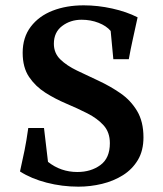

<svg xmlns="http://www.w3.org/2000/svg" viewBox="-20 -690 613 720"><path d="M294 -670Q347 -670 401 -658Q455 -646 496 -625Q485 -574 477.5 -540.5Q470 -507 463 -468H405L395 -574Q379 -593 349.5 -604.5Q320 -616 286 -616Q244 -616 213 -592.5Q182 -569 182 -526Q182 -491 206 -467.5Q230 -444 268.5 -425.5Q307 -407 350 -387Q393 -367 431.5 -340.5Q470 -314 494 -274Q518 -234 518 -175Q518 -125 497 -90Q476 -55 441 -33Q406 -11 362.5 -0.5Q319 10 274 10Q213 10 155 -5Q97 -20 55 -47Q65 -92 72 -126Q79 -160 86 -210H145L160 -83Q208 -45 270 -45Q321 -45 356.5 -71Q392 -97 392 -153Q392 -194 368.5 -220Q345 -246 307.5 -265Q270 -284 228.5 -301.5Q187 -319 150 -342.5Q113 -366 89 -401.5Q65 -437 65 -492Q65 -550 95.5 -590Q126 -630 177.5 -650Q229 -670 294 -670Z"/></svg>

Font: Ruwudu SemiBold
Style: Regular
Weight: 600
Designer: Becca Hirsbrunner Spalinger
Foundry: SIL International
Version: Version 3.000